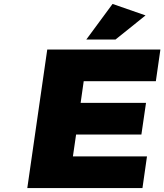

<svg xmlns="http://www.w3.org/2000/svg" viewBox="-20 -952 832 972"><path d="M118.2 0 219.2 -701.2H792L769 -541H403.8L388.2 -431.2H719.2L695.8 -271H365.2L349.1 -160.2H724.1L701.2 0ZM417 -752 549.8 -932.1 716.8 -874 564.9 -752Z"/></svg>

Font: Trueno ExtraBold
Style: Italic
Weight: 800
Designer: Julieta Ulanovsky
Foundry: Julieta Ulanovsky
Version: Version 3.001b | FøM Fix